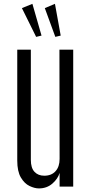

<svg xmlns="http://www.w3.org/2000/svg" viewBox="-20 -998 486 1027"><path d="M188 9.8Q165 9.8 137.9 -3.2Q110.8 -16.1 91.6 -48.6Q72.3 -81.1 72.3 -139.2V-732.4H145V-142.6Q145 -99.6 164.6 -78.9Q184.1 -58.1 216.8 -58.1Q255.4 -58.1 277.1 -82.3Q298.8 -106.4 298.8 -147.9L297.9 -732.4H371.6V0H298.8V-73.2Q290 -42 260.3 -16.1Q230.5 9.8 188 9.8ZM173.3 -800.8 97.2 -954.6 153.3 -977.5 202.1 -807.6ZM275.9 -800.8 219.7 -954.6 273.9 -977.5 304.7 -807.6Z"/></svg>

Font: Antonio Thin
Style: Regular
Weight: 250
Designer: Vernon Adams
Foundry: Vernon Adams
Version: Version 1.002